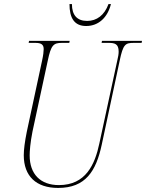

<svg xmlns="http://www.w3.org/2000/svg" viewBox="-20 -915 719 945"><path d="M404 -787C466 -787 510 -830 526 -895H514C494 -840 456 -812 409 -812C360 -812 334 -840 334 -895H322C322 -826 346 -787 404 -787ZM266 10C401 10 453 -72 481 -204L569 -616C586 -698 597 -704 639 -704H677L679 -714H482L480 -704H514C545 -704 564 -699 564 -661C564 -649 562 -637 557 -616L469 -209C447 -105 402 -4 270 -4C179 -4 126 -58 126 -150C126 -171 129 -213 140 -268L215 -616C231 -693 243 -704 285 -704H321L323 -714H123L121 -704H153C183 -704 195 -696 195 -673C195 -663 193 -643 187 -616L112 -267C102 -218 97 -178 97 -151C97 -48 158 10 266 10Z"/></svg>

Font: Noto Serif Display Condensed Thin
Style: Italic
Weight: 100
Width: 3
Italic angle: -12°
Designer: Monotype Design Team
Foundry: Monotype Imaging Inc.
Version: Version 2.009